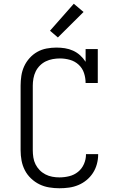

<svg xmlns="http://www.w3.org/2000/svg" viewBox="-20 -997 640 1025"><path d="M297 8Q270 8 242.5 3.5Q215 -1 190.5 -13Q166 -25 145.5 -44.5Q125 -64 112.5 -88.5Q100 -113 95 -140Q90 -167 90 -195V-540Q90 -566 94 -592.5Q98 -619 109 -643Q120 -667 138 -687Q156 -707 179 -720Q202 -733 228.5 -738Q255 -743 281 -743Q304 -743 326.5 -739.5Q349 -736 370 -726.5Q391 -717 408 -701.5Q425 -686 437 -667V-735H502V-554H437Q437 -581 428.5 -607Q420 -633 400 -651.5Q380 -670 353.5 -677.5Q327 -685 300 -685Q281 -685 261.5 -681.5Q242 -678 224.5 -669.5Q207 -661 193 -647Q179 -633 170.5 -615.5Q162 -598 158.5 -578.5Q155 -559 155 -540V-195Q155 -176 158 -156.5Q161 -137 169.5 -120Q178 -103 191.5 -89Q205 -75 222.5 -66Q240 -57 259 -53.5Q278 -50 297 -50Q324 -50 350 -56.5Q376 -63 396.5 -79.5Q417 -96 428 -121Q439 -146 439 -172Q439 -173 439 -173.5Q439 -174 439 -174H504Q504 -173 504 -172.5Q504 -172 504 -171Q504 -146 497 -120.5Q490 -95 476 -73.5Q462 -52 442 -35.5Q422 -19 398 -9Q374 1 348.5 4.5Q323 8 297 8ZM289 -797 247 -833 374 -977 426 -933Z"/></svg>

Font: Iosevka Slab Light Extended
Style: Regular
Weight: 300
Width: 7
Monospace: yes
Designer: Belleve Invis
Foundry: Belleve Invis
Version: Version 11.1.0; ttfautohint (v1.8.3)